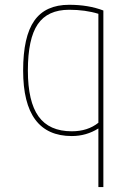

<svg xmlns="http://www.w3.org/2000/svg" viewBox="-20 -550 540 790"><path d="M405.3 -506.8V219.7H384.8V-21.5Q335 9.8 275.4 9.8Q75.2 9.8 75.2 -259.8Q75.2 -399.4 121.1 -464.8Q167 -530.3 264.6 -530.3Q343.8 -530.3 405.3 -506.8ZM94.7 -259.8Q94.7 -131.8 138.7 -70.8Q182.6 -9.8 275.4 -9.8Q340.8 -9.8 384.8 -44.9V-493.2Q331.1 -509.8 264.6 -509.8Q175.8 -509.8 135.3 -450.2Q94.7 -390.6 94.7 -259.8Z"/></svg>

Font: Mgen+ 1mn thin
Style: Regular
Weight: 100
Designer: [Source Han Sans]
Ryoko NISHIZUKA  (kana & ideographs); Paul D. Hunt (Latin, Greek & Cyrillic); Wenlong ZHANG  (bopomofo
Version: Version 1.059.20150602